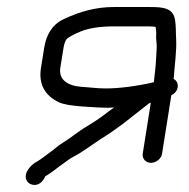

<svg xmlns="http://www.w3.org/2000/svg" viewBox="-20 -487 537 546"><path d="M440.9 -50.1 467.2 -216.1C482.4 -222.9 488.9 -239.2 484.1 -251.1C482.2 -255.9 480.3 -258.7 473.8 -262.6C476.3 -299.9 483.1 -343 480.8 -379.1C479.7 -395.9 480.9 -409 477.9 -429.6C472.9 -463.2 446.4 -467 408.2 -467H303.1C254.7 -467 208.3 -455.1 160 -432C129.2 -417.5 111.6 -388.7 105.7 -351.5L96.4 -293.1C89.3 -248 107.6 -214.3 148.7 -195.7C161.4 -190 181.7 -186.7 213.6 -184.2C248.5 -181.8 272.4 -180.5 286.5 -180.5C292 -180.5 297.2 -180.8 304.8 -181.4L288.9 -170.2L288.5 -169.9C270 -155.2 250.4 -141.7 230 -129.5C196.9 -109.8 183.3 -95.9 160.4 -82.2C144.7 -72.9 135.8 -63.6 125.2 -56.1C113.8 -47.9 95.4 -33 84.8 -27.3C71 -21.1 45.6 3.9 55.3 25.2C58.1 31.8 64.1 36.2 71.4 38.1C87.9 42.4 102.3 30.7 108.7 14.4C124.9 5.6 144.2 -11 154.7 -18.1C168.3 -27.3 176 -34.8 189.8 -41.8C215.1 -54.6 248.7 -80.8 271.2 -94.6C297.6 -110.9 311.7 -122.2 331 -135.9L390.8 -182.9C395.8 -187 399.9 -190.3 404 -193.2C404.5 -193.4 405.9 -194 408.9 -195.1L385.9 -50.1C383.7 -35.9 394.3 -24 409.3 -24C424.3 -24 438.7 -35.9 440.9 -50.1ZM211 -240.1C169.5 -243.4 146.6 -262.4 151.5 -293.9L160.6 -350.8C162.6 -363.4 166.2 -371.7 169.6 -376C171.6 -378.5 184.9 -387.4 209.6 -397.6C232.4 -407 264.7 -412 303.6 -412H399.5C410.4 -412 417.3 -411.6 422.6 -410.6L424 -398.4C424.6 -392.8 424.5 -388.4 424 -385.4L423.9 -384.6L423.9 -383.7C423.9 -378.8 424.3 -373.2 425 -367C426.8 -353 424.5 -339.6 423.8 -318.7C423.4 -303.2 419.7 -274.1 417.5 -253.2C367.9 -241.6 317.9 -235.5 280.4 -235.5C254.8 -235.5 236.1 -238.7 211 -240.1Z"/></svg>

Font: MewTooHand
Style: BdIta
Weight: 400
Designer: Mew Too, Robert Jablonski
Version: Version 0.77